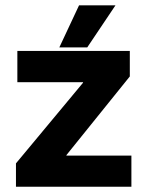

<svg xmlns="http://www.w3.org/2000/svg" viewBox="-20 -709 560 729"><path d="M40.6 0V-88.7L295.3 -394.9V-396.9H45.9V-515.6H472.9V-418.8L232.2 -120.1V-118.2H478.9V0ZM205.3 -529.1 280.1 -688.7H418.4L311.3 -529.1Z"/></svg>

Font: Inter Display V
Style: Regular
Weight: 400
Designer: Rasmus Andersson
Foundry: rsms
Version: Version 3.015;git-src